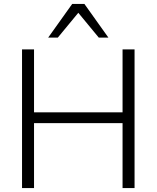

<svg xmlns="http://www.w3.org/2000/svg" viewBox="-20 -956 796 976"><path d="M92 0V-705H153V-385H603V-705H664V0H603V-330H153V0ZM225 -765 347 -936H409L531 -765H482L378 -891L274 -765Z"/></svg>

Font: Nunito Sans Light
Style: Regular
Weight: 300
Designer: Vernon Adams
Foundry: Vernon Adams
Version: Version 3.101; ttfautohint (v1.8.4.7-5d5b);gftools[0.9.27]